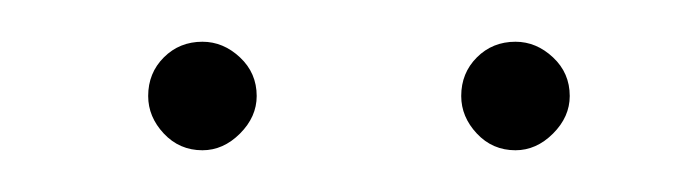

<svg xmlns="http://www.w3.org/2000/svg" viewBox="-20 -712 330 92"><path d="M103 -666Q103 -656 95 -648Q87 -640 77 -640Q66 -640 58.5 -648Q51 -656 51 -666Q51 -677 58.5 -684.5Q66 -692 77 -692Q87 -692 95 -684.5Q103 -677 103 -666ZM253 -666Q253 -656 245 -648Q237 -640 227 -640Q216 -640 208.5 -648Q201 -656 201 -666Q201 -677 208.5 -684.5Q216 -692 227 -692Q237 -692 245 -684.5Q253 -677 253 -666Z"/></svg>

Font: Montserrat-Arabic Thin
Style: Regular
Weight: 250
Designer: Mohamed Gaber
Foundry: Kief Type Foundry
Version: Version 5.008